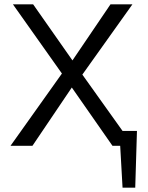

<svg xmlns="http://www.w3.org/2000/svg" viewBox="-20 -678 690 893"><path d="M550 -69H617L609 195H550L539 0H503L314 -271L131 0H29L268 -336L40 -658H134L317 -397L494 -658H596L363 -331Z"/></svg>

Font: EauTestInfant Medium
Style: Regular
Weight: 500
Designer: Christian Thalmann (Catharsis Fonts)
Version: Version 0.001;PS 000.001;hotconv 1.0.88;makeotf.lib2.5.64775